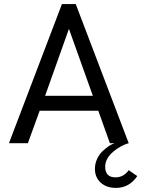

<svg xmlns="http://www.w3.org/2000/svg" viewBox="-20 -710 701 952"><path d="M618.2 133.8 660.6 163.1Q621.1 221.7 554.7 221.7Q508.3 221.7 479.5 195.8Q450.7 169.9 450.7 126.5Q450.7 101.6 461.2 78.6Q471.7 55.7 487.8 40.3Q503.9 24.9 519.3 14.6Q534.7 4.4 547.9 0H524.9L467.3 -161.1H176.8L118.2 0H24.4L287.1 -689.9H355.5L618.2 0Q605.5 3.4 591.1 10Q576.7 16.6 560.5 27.6Q544.4 38.6 531.5 51.3Q518.6 64 510 81.1Q501.5 98.1 501.5 116.2Q501.5 169.4 552.7 169.4Q592.8 169.4 618.2 133.8ZM203.6 -234.9H440.4L321.8 -566.9Z"/></svg>

Font: HK Grotesk Medium Legacy
Style: Regular
Weight: 500
Designer: Alfredo Marco Pradil
Foundry: Hanken Design Co.
Version: Version 2.022;PS 002.022;hotconv 1.0.88;makeotf.lib2.5.64775